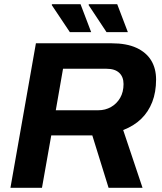

<svg xmlns="http://www.w3.org/2000/svg" viewBox="-20 -892 770 912"><path d="M29.6 0 150.6 -686.4H509.7Q581.3 -686.4 628.1 -664.8Q674.9 -643.1 698.2 -604.8Q721.4 -566.5 721.4 -514.3Q721.4 -454.3 703.1 -407.3Q684.8 -360.3 650.3 -327Q615.8 -293.7 565.1 -274.3L657 0H495.7L418.4 -249H223.5L179.4 0ZM245 -368.3H447.1Q480.4 -368.3 507.5 -383.8Q534.5 -399.2 550.7 -427Q566.8 -454.8 566.8 -492.6Q566.8 -527.2 546.1 -546.3Q525.5 -565.4 486 -565.4H279.4ZM311.7 -739.5 225.4 -868.7 227.7 -871.9H362.6L413 -739.5ZM485.9 -739.5 400.4 -868.7 402.7 -871.9H536.8L587.3 -739.5Z"/></svg>

Font: Archivo Variable SemiBold
Style: Italic
Weight: 600
Italic angle: -10°
Designer: Hector Gatti
Foundry: Omnibus-Type
Version: Version 2.001